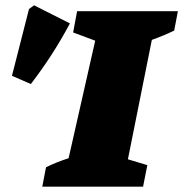

<svg xmlns="http://www.w3.org/2000/svg" viewBox="-20 -702 689 722"><path d="M139 0 153 -73Q173 -83 194.5 -91.5Q216 -100 238 -107L338 -549L255 -580L270 -660H649L635 -587Q596 -568 551 -552L461 -103L534 -81L518 0ZM96 -386 25 -417 89 -668 108 -682 243 -614Q179 -494 96 -386Z"/></svg>

Font: Piazzolla Black
Style: Italic
Weight: 900
Italic angle: -11.3°
Designer: Juan Pablo del Peral
Foundry: Huerta Tipografica
Version: Version 1.330